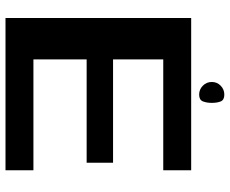

<svg xmlns="http://www.w3.org/2000/svg" viewBox="-89 -747 836 698"><g transform="rotate(90 329.0 -398.0)"><path d="M45.5 0H599V-101.5H196V-295H571.5V-391H196V-573.5H599V-675H45.5ZM324 -704Q343 -704 348.5 -717.5Q354 -731 354 -750Q354 -769 348.8 -782.2Q343.5 -795.5 324 -795.5Q305 -795.5 291.5 -782.2Q278 -769 278 -750Q278 -731 291.5 -717.5Q305 -704 324 -704Z"/></g></svg>

Font: Anybody SemiExpanded SemiBold
Style: Regular
Weight: 600
Width: 6
Designer: Tyler Finck
Foundry: Etcetera Type Company
Version: Version 1.113;gftools[0.9.25]